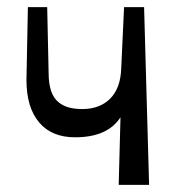

<svg xmlns="http://www.w3.org/2000/svg" viewBox="-20 -517 492 537"><path d="M54 -293 58 -497H112L116 -313Q116 -253 144 -231Q166 -212 210 -212Q259 -212 288 -241Q317 -270 319 -325L327 -497H383L397 0H312L317 -189Q281 -133 190 -133Q125 -133 90 -174Q54 -216 54 -293Z"/></svg>

Font: OpenDyslexic
Style: Regular
Weight: 400
Designer: Abbie Gonzalez
Version: Version 0.920;hotconv 1.0.109;makeotfexe 2.5.65596